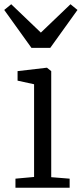

<svg xmlns="http://www.w3.org/2000/svg" viewBox="-42 -887 386 907"><path d="M119 -51V-489L41 -506V-551L178 -567H180L200 -551V-50L287 -43V0H31V-43ZM11 -867 151 -733 291 -867 324 -840 195.5 -661H106.5L-22 -840Z"/></svg>

Font: Merriweather 7pt Light
Style: Regular
Weight: 300
Designer: Eben Sorkin
Foundry: Eben Sorkin
Version: Version 2.200;gftools[0.9.31]